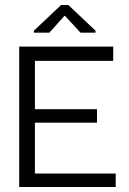

<svg xmlns="http://www.w3.org/2000/svg" viewBox="-20 -750 519 770"><path d="M57 0V-563H434V-506H120V-312H369V-258H120V-54H444V0ZM116 -619V-627L225 -730H254L363 -627V-619H303L241 -686H238L178 -619Z"/></svg>

Font: Darker Grotesque Medium
Style: Regular
Weight: 500
Designer: Gabriel Lam
Foundry: TypeRant
Version: Version 1.000;gftools[0.9.28]